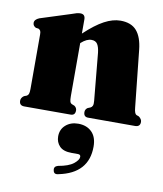

<svg xmlns="http://www.w3.org/2000/svg" viewBox="-83 -526 737 869"><g transform="rotate(10 286.0 -91.5)"><path d="M238.5 -435V-370Q288 -416.5 327 -437.2Q366 -458 401 -458Q450.5 -458 475.5 -429.2Q500.5 -400.5 506.5 -343L534 -82.5Q536.5 -54.5 545.5 -50L557.5 -45.5Q571.5 -35 571.5 -22.5Q571.5 0 548 0H332.5Q311.5 0 311.5 -22.5Q311.5 -35 322.5 -42.5L335 -47.5Q341.5 -50.5 344.5 -57.5Q347.5 -64.5 346 -80L325.5 -297Q322.5 -323.5 314 -336.5Q305.5 -349.5 286.5 -349.5Q264.5 -349.5 239.5 -327L238.5 -326V-82.5Q238.5 -65.5 240.8 -58Q243 -50.5 249.5 -47.5L262 -42.5Q273 -34.5 273 -22.5Q273 0 252 0H39Q16 0 16 -22.5Q16 -36 29.5 -45.5L41.5 -50Q47.5 -53 50.2 -59.8Q53 -66.5 53 -82.5V-333.5Q53 -345 50.2 -350Q47.5 -355 41 -358L29 -359.5Q15 -366.5 15 -380Q15 -395.5 36.5 -404.5L176 -449Q192 -455 200.2 -457Q208.5 -459 216.5 -459Q238.5 -459 238.5 -435ZM286.5 170Q248.5 170 231 151.8Q213.5 133.5 213.5 106.5Q213.5 74.5 236.2 54.5Q259 34.5 293.5 34.5Q332.5 34.5 356 57.8Q379.5 81 379.5 125Q379.5 247.5 245 275Q223.5 281 220.5 261.5Q216.5 244 236 238.5Q283.5 230.5 305.8 213Q328 195.5 328 181Q328 170 315.5 170Z"/></g></svg>

Font: Fraunces 144pt Soft Black
Style: Regular
Weight: 900
Version: Version 1.000;[b76b70a41]